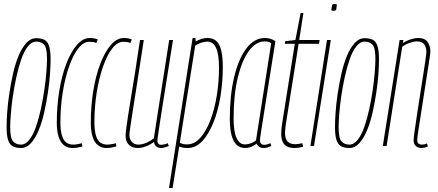

<svg xmlns="http://www.w3.org/2000/svg" viewBox="-20 -730 2189 960"><path d="M85 10Q61 10 45 2Q29 -6 21 -28.5Q13 -51 13 -96Q13 -125 16 -168.5Q19 -212 26.5 -262Q34 -312 45 -361Q56 -410 72.5 -450Q89 -490 111 -514.5Q133 -539 161 -539Q185 -539 201 -531.5Q217 -524 225 -501Q233 -478 233 -433Q233 -404 230 -360.5Q227 -317 219.5 -267Q212 -217 201 -168Q190 -119 173.5 -79Q157 -39 135 -14.5Q113 10 85 10ZM85 -7Q108 -7 127 -31.5Q146 -56 160 -96.5Q174 -137 184.5 -185.5Q195 -234 202 -282.5Q209 -331 212 -371.5Q215 -412 215 -435Q215 -491 200.5 -506.5Q186 -522 161 -522Q138 -522 119 -497.5Q100 -473 86 -432.5Q72 -392 61.5 -343.5Q51 -295 44 -246.5Q37 -198 34 -158Q31 -118 31 -94Q31 -39 45.5 -23Q60 -7 85 -7Z M342 10Q317 10 299.5 -4Q282 -18 273 -46Q264 -74 264 -115Q264 -200 276.5 -276.5Q289 -353 312 -412.5Q335 -472 365 -506Q395 -540 429 -540Q436 -540 441.5 -539.5Q447 -539 454 -537.5Q461 -536 469 -533L462 -515Q452 -519 444.5 -520Q437 -521 426 -521Q397 -521 371 -487.5Q345 -454 325 -396.5Q305 -339 293.5 -267.5Q282 -196 282 -119Q282 -80 289 -55Q296 -30 310 -18.5Q324 -7 346 -7Q353 -7 360.5 -8Q368 -9 376 -10.5Q384 -12 389 -14L392 2Q385 4 377 6Q369 8 360.5 9Q352 10 342 10Z M512 10Q487 10 469.5 -4Q452 -18 443 -46Q434 -74 434 -115Q434 -200 446.5 -276.5Q459 -353 482 -412.5Q505 -472 535 -506Q565 -540 599 -540Q606 -540 611.5 -539.5Q617 -539 624 -537.5Q631 -536 639 -533L632 -515Q622 -519 614.5 -520Q607 -521 596 -521Q567 -521 541 -487.5Q515 -454 495 -396.5Q475 -339 463.5 -267.5Q452 -196 452 -119Q452 -80 459 -55Q466 -30 480 -18.5Q494 -7 516 -7Q523 -7 530.5 -8Q538 -9 546 -10.5Q554 -12 559 -14L562 2Q555 4 547 6Q539 8 530.5 9Q522 10 512 10Z M668 10Q641 10 624.5 -6Q608 -22 608 -50Q608 -63 611 -86Q614 -109 619.5 -146Q625 -183 634 -236.5Q643 -290 654.5 -362.5Q666 -435 680 -530H699Q678 -394 664.5 -307Q651 -220 643 -170.5Q635 -121 632 -98Q629 -75 628 -67.5Q627 -60 627 -56Q627 -36 638.5 -21.5Q650 -7 672 -7Q684 -7 696.5 -10.5Q709 -14 722.5 -21Q736 -28 749 -38L826 -530H845Q823 -389 808 -297.5Q793 -206 785 -152.5Q777 -99 773 -73.5Q769 -48 768 -39Q767 -30 767 -27Q767 -19 771 -12.5Q775 -6 788 -6Q793 -6 801.5 -8Q810 -10 819 -14L824 0Q815 4 803.5 7Q792 10 786 10Q772 10 762 3Q752 -4 750 -20Q736 -10 722 -3.5Q708 3 695 6.5Q682 10 668 10Z M825 210 943 -540H957L959 -523Q974 -531 988 -535.5Q1002 -540 1018 -540Q1045 -540 1061.5 -525Q1078 -510 1086 -478Q1094 -446 1094 -395Q1094 -319 1082 -246.5Q1070 -174 1046.5 -116Q1023 -58 991 -24Q959 10 918 10Q907 10 897 8.5Q887 7 876 3L843 210ZM916 -8Q952 -8 981.5 -41Q1011 -74 1032 -129Q1053 -184 1064 -252.5Q1075 -321 1075 -392Q1075 -458 1060.5 -490Q1046 -522 1016 -522Q1003 -522 985 -516Q967 -510 956 -502L879 -16Q887 -12 896.5 -10Q906 -8 916 -8Z M1297 10Q1289 10 1282 7Q1275 4 1270 -1Q1265 -6 1263 -12Q1256 -6 1247 -1Q1238 4 1228 7Q1218 10 1205 10Q1180 10 1163 -6Q1146 -22 1137.5 -54.5Q1129 -87 1129 -135Q1129 -252 1150.5 -343.5Q1172 -435 1211.5 -487.5Q1251 -540 1304 -540Q1311 -540 1318 -539Q1325 -538 1332 -536Q1339 -534 1345 -531Q1351 -528 1357 -524Q1335 -387 1321 -297.5Q1307 -208 1298.5 -155Q1290 -102 1286 -76Q1282 -50 1281 -41Q1280 -32 1280 -30Q1280 -18 1285 -12Q1290 -6 1301 -6Q1309 -6 1316 -8Q1323 -10 1332 -14L1337 0Q1328 4 1318 7Q1308 10 1297 10ZM1260 -28 1336 -514Q1329 -519 1321.5 -521Q1314 -523 1303 -523Q1260 -523 1225 -476Q1190 -429 1169 -342.5Q1148 -256 1148 -137Q1148 -73 1162.5 -40.5Q1177 -8 1204 -8Q1214 -8 1224 -10.5Q1234 -13 1243.5 -17.5Q1253 -22 1260 -28Z M1491 -14 1496 3Q1484 7 1473.5 8.5Q1463 10 1454 10Q1427 10 1412.5 1Q1398 -8 1392 -24Q1386 -40 1386 -61Q1386 -72 1387 -83.5Q1388 -95 1390 -108L1454 -511H1404L1406 -524L1457 -530L1483 -665H1497L1476 -530H1578L1575 -511H1473L1409 -108Q1408 -96 1406.5 -86Q1405 -76 1405 -67Q1405 -37 1417.5 -23Q1430 -9 1457 -9Q1465 -9 1473.5 -10.5Q1482 -12 1491 -14Z M1532 0 1615 -530H1634L1550 0ZM1654 -710Q1659 -710 1662 -709Q1665 -708 1664 -702Q1663 -690 1661.5 -684.5Q1660 -679 1657 -677.5Q1654 -676 1647 -676Q1643 -676 1639.5 -677Q1636 -678 1637 -684Q1639 -696 1640 -701.5Q1641 -707 1644 -708.5Q1647 -710 1654 -710Z M1727 10Q1703 10 1687 2Q1671 -6 1663 -28.5Q1655 -51 1655 -96Q1655 -125 1658 -168.5Q1661 -212 1668.5 -262Q1676 -312 1687 -361Q1698 -410 1714.5 -450Q1731 -490 1753 -514.5Q1775 -539 1803 -539Q1827 -539 1843 -531.5Q1859 -524 1867 -501Q1875 -478 1875 -433Q1875 -404 1872 -360.5Q1869 -317 1861.5 -267Q1854 -217 1843 -168Q1832 -119 1815.5 -79Q1799 -39 1777 -14.5Q1755 10 1727 10ZM1727 -7Q1750 -7 1769 -31.5Q1788 -56 1802 -96.5Q1816 -137 1826.5 -185.5Q1837 -234 1844 -282.5Q1851 -331 1854 -371.5Q1857 -412 1857 -435Q1857 -491 1842.5 -506.5Q1828 -522 1803 -522Q1780 -522 1761 -497.5Q1742 -473 1728 -432.5Q1714 -392 1703.5 -343.5Q1693 -295 1686 -246.5Q1679 -198 1676 -158Q1673 -118 1673 -94Q1673 -39 1687.5 -23Q1702 -7 1727 -7Z M1978 -530H1997L1994 -515Q2005 -522 2018 -527.5Q2031 -533 2045 -536.5Q2059 -540 2071 -540Q2104 -540 2118 -520Q2132 -500 2132 -471Q2132 -465 2127 -432.5Q2122 -400 2114.5 -352.5Q2107 -305 2099 -252.5Q2091 -200 2083.5 -152.5Q2076 -105 2071 -72Q2066 -39 2066 -31Q2066 -20 2071 -13.5Q2076 -7 2090 -7Q2095 -7 2100.5 -8Q2106 -9 2115 -13L2119 2Q2109 7 2101 8.5Q2093 10 2085 10Q2075 10 2066.5 5.5Q2058 1 2053 -7.5Q2048 -16 2048 -28Q2048 -37 2052.5 -71Q2057 -105 2064.5 -153Q2072 -201 2080 -253Q2088 -305 2095.5 -352Q2103 -399 2107.5 -430.5Q2112 -462 2112 -468Q2112 -491 2102 -507Q2092 -523 2063 -523Q2054 -523 2040.5 -519.5Q2027 -516 2014 -510Q2001 -504 1991 -496L1913 0H1894Z"/></svg>

Font: Georama
Style: Italic
Weight: 400
Width: 2
Italic angle: -9°
Designer: Jean-Baptiste Levee
Foundry: Production Type
Version: Version 1.000